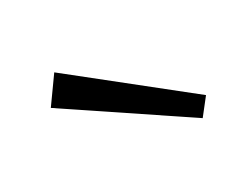

<svg xmlns="http://www.w3.org/2000/svg" viewBox="-40 -843 344 262"><g transform="rotate(-20 132.5 -712.0)"><path d="M51 -776 30 -732 220 -648 235 -676Z"/></g></svg>

Font: Fira Sans ExtraLight
Style: Regular
Weight: 200
Designer: bBox Type GmbH & Carrois Corporate GbR & Edenspiekermann AG
Foundry: bBox Type GmbH & Carrois Corporate GbR & Edenspiekermann AG
Version: Version 4.300;PS 004.300;hotconv 1.0.88;makeotf.lib2.5.64775